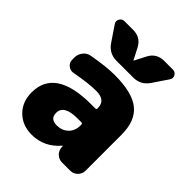

<svg xmlns="http://www.w3.org/2000/svg" viewBox="-218 -893 1026 1026"><g transform="rotate(45 295.5 -380.0)"><path d="M486 -770Q504 -770 513 -754Q522 -738 512 -723L454 -637Q422 -590 366 -590H240Q184 -590 152 -637L94 -723Q84 -738 93 -754Q102 -770 120 -770H186Q243 -770 269 -720L302 -656Q302 -655 303 -655Q304 -655 304 -656L337 -720Q363 -770 420 -770ZM348 -210V-216Q348 -225 339 -225H308Q208 -225 208 -165Q208 -120 258 -120Q297 -120 322.5 -144.5Q348 -169 348 -210ZM288 -530Q420 -530 479 -482Q538 -434 538 -330V-57Q538 -34 521 -17Q504 0 481 0H418Q394 0 377 -16.5Q360 -33 359 -57V-65Q359 -66 358 -66Q357 -66 356 -65Q292 10 198 10Q128 10 83 -34.5Q38 -79 38 -150Q38 -330 308 -330H339Q348 -330 348 -339V-340Q348 -400 278 -400Q218 -400 123 -382Q102 -378 85 -391.5Q68 -405 68 -427V-443Q68 -468 83.5 -488Q99 -508 123 -512Q222 -530 288 -530Z"/></g></svg>

Font: Rounded Mplus 1c Black
Style: Regular
Weight: 900
Version: Version 1.059.20150529